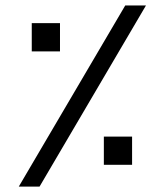

<svg xmlns="http://www.w3.org/2000/svg" viewBox="-20 -694 613 714"><path d="M98.1 -607.9H203.1V-502.9H98.1ZM445.8 -673.8H522.9L127 0H49.8ZM366.2 -186H471.2V-81.1H366.2Z"/></svg>

Font: Noto Kufi Arabic
Style: Regular
Weight: 400
Designer: Monotype Design team
Foundry: Monotype Imaging Inc.
Version: Version 1.02